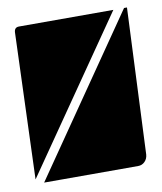

<svg xmlns="http://www.w3.org/2000/svg" viewBox="-62 -541 492 583"><g transform="rotate(-10 184.0 -250.0)"><path d="M28 -10 359 -490H368L348 -40Q347 -27 338.5 -18.5Q330 -10 318 -10ZM4 -24 20 -475Q21 -490 35 -490H326Z"/></g></svg>

Font: PrimecolorCV1
Style: Medium
Weight: 500
Designer: gluk
Foundry: gluk
Version: Version 0.672